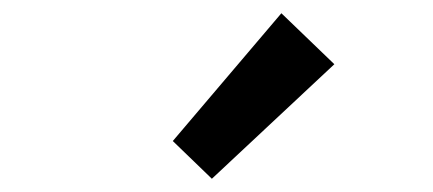

<svg xmlns="http://www.w3.org/2000/svg" viewBox="-20 -914 654 290"><path d="M241 -701 405 -894 485 -817 300 -644Z"/></svg>

Font: Kinto Sans Med
Style: Regular
Weight: 500
Designer: Authors: Ryoko NISHIZUKA  (kana & ideographs); Paul D. Hunt (Latin, Greek & Cyrillic); Wenlong ZHANG  (bopomofo); Sandol
Foundry: Adobe Systems Incorporated, ookami Inc.
Version: Version 0.001